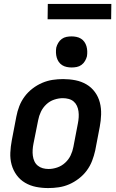

<svg xmlns="http://www.w3.org/2000/svg" viewBox="-20 -944 590 976"><path d="M225 12Q193 12 163 6Q133 0 107.5 -15Q82 -30 64.5 -54Q47 -78 39 -107Q31 -136 32.5 -168Q34 -200 40 -231L63 -351Q68 -378 78 -404Q88 -430 105 -453Q122 -476 145.5 -494Q169 -512 195 -523Q221 -534 247.5 -538Q274 -542 301 -542Q333 -542 363.5 -536Q394 -530 419.5 -515Q445 -500 462.5 -476Q480 -452 487.5 -423Q495 -394 494 -362Q493 -330 487 -299L464 -179Q458 -152 448 -126Q438 -100 421 -77Q404 -54 380.5 -36Q357 -18 331.5 -7Q306 4 279 8Q252 12 225 12ZM227 -85Q248 -85 270.5 -92.5Q293 -100 311 -116.5Q329 -133 339 -154Q349 -175 353 -197L376 -317Q379 -332 380 -347.5Q381 -363 379 -378Q377 -393 371 -406Q365 -419 354.5 -428Q344 -437 329.5 -441Q315 -445 299 -445Q278 -445 255.5 -437.5Q233 -430 215.5 -413.5Q198 -397 188 -376Q178 -355 174 -333L150 -213Q147 -198 146 -182.5Q145 -167 147 -152Q149 -137 155 -124Q161 -111 172 -102Q183 -93 197 -89Q211 -85 227 -85ZM344 -601Q332 -601 319.5 -603.5Q307 -606 296.5 -612.5Q286 -619 279 -629Q272 -639 268.5 -651Q265 -663 264.5 -676Q264 -689 266 -702Q269 -714 276 -726Q283 -738 294 -746Q305 -754 318 -756.5Q331 -759 344 -759Q356 -759 368.5 -756.5Q381 -754 391.5 -747.5Q402 -741 409 -731Q416 -721 419.5 -709Q423 -697 423.5 -684Q424 -671 422 -658Q419 -646 412 -634Q405 -622 394 -614Q383 -606 370 -603.5Q357 -601 344 -601ZM545 -846H222L223 -924H546Z"/></svg>

Font: Lode Term
Style: Bold Italic
Weight: 700
Italic angle: -11°
Monospace: yes
Designer: Belleve Invis
Foundry: Belleve Invis
Version: Version 29.2.0